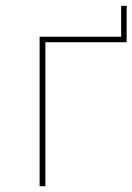

<svg xmlns="http://www.w3.org/2000/svg" viewBox="-20 -644 458 664"><path d="M117 0V-517H399V-624H418V-498H137V0Z"/></svg>

Font: Montserrat Alternates Thin
Style: Regular
Weight: 100
Designer: Julieta Ulanovsky
Foundry: Julieta Ulanovsky
Version: Version 9.000